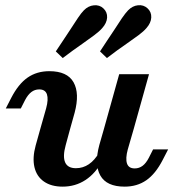

<svg xmlns="http://www.w3.org/2000/svg" viewBox="-20 -699 662 731"><path d="M129.4 -358.6Q112.4 -358.6 99.4 -348.6Q86.3 -338.6 75.5 -318.1L59.2 -286H2L22.7 -326.3Q50 -379.3 85.2 -403.7Q120.3 -428 167.7 -428Q236.1 -428 260 -385.8Q283.9 -343.6 264.1 -269.7L246.9 -208.2H133.4L155.7 -286.7Q165 -320.9 158.7 -339.8Q152.4 -358.6 129.4 -358.6ZM269 -58.6Q295.8 -58.6 318.1 -73.6Q340.4 -88.7 357.5 -118.1L370.5 -88.1Q343.9 -38.7 305.3 -13.6Q266.8 11.6 218.4 11.6Q175.2 11.6 147.3 -7.8Q119.4 -27.2 111.1 -62.7Q102.9 -98.3 115.8 -145.2L133.4 -208.2H246.9L230.1 -146.4Q218.2 -103.2 228 -80.9Q237.8 -58.6 269 -58.6ZM433.8 -416.4H547.3L489.1 -208.2H375.7ZM492.8 -57.8Q509.7 -57.8 523 -67.8Q536.2 -77.8 546.7 -98.3L562.9 -130.3H620.2L599.4 -90Q572.1 -37 537 -12.7Q501.9 11.6 454.5 11.6Q386 11.6 362.1 -30.6Q338.2 -72.8 358.1 -146.7L375.7 -208.2H489.1L466.4 -129.7Q457.2 -95.5 463.5 -76.6Q469.8 -57.8 492.8 -57.8ZM413.5 -582.9Q431.3 -610.8 444.3 -629.9Q457.4 -648.9 467.5 -659.5Q484.3 -676.8 505.4 -679Q526.5 -681.2 541.5 -667.5Q557 -653.3 555.9 -632.4Q554.9 -611.5 537.2 -591.7Q527.3 -580 507.8 -565.3Q488.2 -550.7 462.5 -532.9Q445.1 -521.1 426.2 -507.3Q407.4 -493.4 387.1 -478L360.8 -503.3Q376.8 -527.1 387.8 -544.4Q398.8 -561.6 413.5 -582.9ZM245.8 -583.6Q263.7 -611.6 276.6 -630.6Q289.4 -649.7 299.1 -659.5Q315.9 -676.8 337.4 -678.8Q358.9 -680.8 373.2 -667.5Q389 -652.9 387.8 -632Q386.5 -611.1 368.9 -591.7Q358.5 -579.6 338.1 -564.4Q317.7 -549.2 293.8 -532.5Q276.7 -520.7 257.9 -507.1Q239 -493.4 218.8 -478L192.5 -503.3Q207.3 -525.2 220.6 -545.5Q233.8 -565.8 245.8 -583.6Z"/></svg>

Font: Playfair Micro SmCond SmLight
Style: Italic
Weight: 360
Width: 4
Italic angle: -15.6°
Designer: Claus Eggers Sørensen
Foundry: Claus Eggers Sørensen
Version: Version 2.203;Glyphs 3.3 (3326)